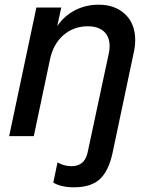

<svg xmlns="http://www.w3.org/2000/svg" viewBox="-20 -580 645 818"><path d="M207 198 225 112Q253 128 285 128Q340 128 353 71L443 -350Q447 -366 447 -383Q447 -424 422.5 -446Q398 -468 354 -468Q294 -468 250.5 -430.5Q207 -393 193 -327L124 0H19L135 -548H241L224 -469Q253 -512 299 -536Q345 -560 401 -560Q470 -560 513 -519.5Q556 -479 556 -409Q556 -384 550 -357L459 74Q442 150 404.5 184Q367 218 295 218Q241 218 207 198Z"/></svg>

Font: Application Medium
Style: Italic
Weight: 500
Italic angle: -12°
Designer: Wei Huang
Foundry: Wei Huang
Version: Version 0.012